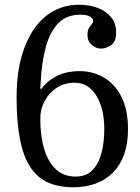

<svg xmlns="http://www.w3.org/2000/svg" viewBox="-20 -780 590 810"><path d="M373 -691Q373 -684.5 367 -678Q361 -671.5 355 -661.2Q349 -651 349 -633Q349 -605.5 367.5 -590.2Q386 -575 406 -575Q428 -575 449 -590Q470 -605 470 -641Q470 -682 448 -708.2Q426 -734.5 390.5 -747.2Q355 -760 314 -760Q233.5 -760 174.2 -712.5Q115 -665 82.5 -577.5Q50 -490 50 -370Q50 -263 64.8 -190Q79.5 -117 109.2 -73Q139 -29 183.8 -9.5Q228.5 10 289 10Q342 10 384.5 -5.8Q427 -21.5 457.2 -52.5Q487.5 -83.5 503.8 -129.2Q520 -175 520 -235Q520 -317.5 492.2 -371.8Q464.5 -426 418 -453Q371.5 -480 316 -480Q266.5 -480 229 -463.8Q191.5 -447.5 166.5 -419.5Q160 -412.5 157.5 -408Q155 -403.5 152 -405Q149.5 -406.5 150.2 -412Q151 -417.5 151.5 -430Q155.5 -516 173 -580.8Q190.5 -645.5 225.8 -681.8Q261 -718 319 -718Q348.5 -718 360.8 -709.5Q373 -701 373 -691ZM420 -235Q420 -180.5 408.2 -135Q396.5 -89.5 370 -62.2Q343.5 -35 299 -35Q249.5 -35 216.5 -65.2Q183.5 -95.5 166.8 -150.5Q150 -205.5 150 -280Q150 -320 168.8 -354.5Q187.5 -389 220 -410Q252.5 -431 294 -431Q353.5 -431 386.8 -375.8Q420 -320.5 420 -235Z"/></svg>

Font: Besley
Style: Regular
Weight: 400
Designer: Owen Earl
Foundry: indestructible type*
Version: Version 4.000